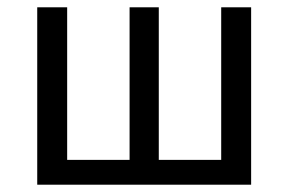

<svg xmlns="http://www.w3.org/2000/svg" viewBox="-20 -506 790 526"><path d="M82 0H668V-486H586V-68H415V-486H335V-68H164V-486H82Z"/></svg>

Font: DAIFUKU Sans
Style: Regular
Weight: 400
Designer: Original font ‘Source Han Sans JP’ : Paul D. Hunt
Foundry: Daifuku
Version: Version 1.000